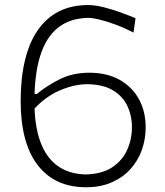

<svg xmlns="http://www.w3.org/2000/svg" viewBox="-20 -747 667 776"><path d="M327.6 9.8Q201.2 9.8 132.3 -79.8Q63.5 -169.4 63.5 -338.4Q63.5 -430.7 80.8 -502.9Q98.1 -575.2 132.6 -625Q167 -674.8 217.8 -700.7Q268.6 -726.6 335.9 -726.6Q365.2 -726.6 401.1 -717.3Q437 -708 470.9 -695.6Q504.9 -683.1 527.8 -673.3L519.5 -615.2Q481 -635.3 444.8 -648.4Q408.7 -661.6 380.9 -668.2Q353 -674.8 337.9 -674.8Q262.7 -673.8 214.1 -634.8Q165.5 -595.7 142.3 -520.8Q119.1 -445.8 119.1 -336.4Q119.1 -239.7 142.8 -174.8Q166.5 -109.9 212.6 -76.7Q258.8 -43.5 326.2 -42Q392.1 -43.5 433.3 -70.8Q474.6 -98.1 493.9 -141.1Q513.2 -184.1 513.2 -232.4Q513.2 -280.8 494.1 -320.1Q475.1 -359.4 435.1 -382.8Q395 -406.2 331.5 -406.7Q277.8 -406.2 219.5 -380.6Q161.1 -355 114.7 -302.7Q110.4 -315.9 108.9 -326.9Q107.4 -337.9 109.1 -347.9Q110.8 -357.9 114.7 -367.7L128.4 -366.7Q166 -398.4 219.5 -425.8Q272.9 -453.1 340.8 -453.1Q412.1 -453.1 463.1 -424.6Q514.2 -396 541.5 -346.2Q568.8 -296.4 568.8 -231.9Q568.8 -185.1 553.5 -141.6Q538.1 -98.1 507.8 -64.2Q477.5 -30.3 432.4 -10.3Q387.2 9.8 327.6 9.8Z"/></svg>

Font: Pinar-VF
Style: Regular
Weight: 300
Designer: Amin Abedi
Version: Version 3.0